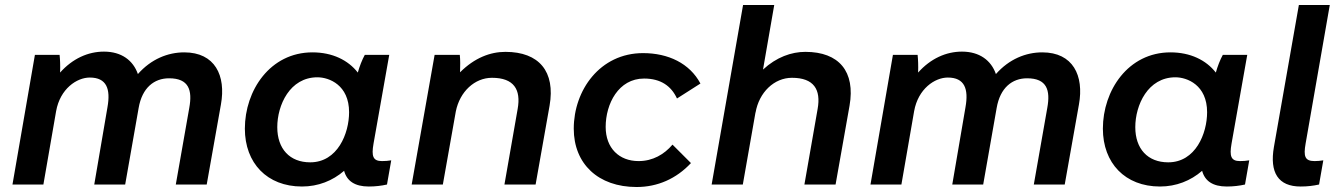

<svg xmlns="http://www.w3.org/2000/svg" viewBox="-20 -740 5381 770"><path d="M30 0H154L205 -294C221 -384 288 -429 340 -429C408 -429 424 -383 411 -310L358 0H482L536 -307C550 -388 598 -426 658 -426C738 -426 752 -378 739 -307L685 0H809L866 -321C887 -437 842 -530 719 -530C653 -530 586 -503 533 -443C514 -498 467 -533 397 -533C333 -533 271 -505 221 -449C222 -477 221 -501 219 -520H120Z M1459 8C1485 8 1510 5 1532 0L1549 -97C1537 -95 1525 -94 1512 -94C1476 -94 1469 -113 1478 -164L1541 -520H1443C1432 -500 1422 -474 1415 -449C1376 -499 1313 -530 1233 -530C1063 -530 962 -377 962 -224C962 -86 1051 8 1191 8C1256 8 1314 -15 1360 -55C1371 -14 1403 8 1459 8ZM1253 -430C1300 -430 1380 -399 1380 -290C1380 -205 1334 -89 1224 -89C1142 -89 1092 -143 1092 -230C1092 -318 1142 -430 1253 -430Z M1631 0H1756L1808 -293C1824 -373 1884 -428 1953 -428C2041 -428 2070 -381 2056 -303L2003 0H2128L2184 -316C2208 -453 2142 -532 2007 -532C1946 -532 1883 -508 1825 -450C1826 -475 1826 -501 1824 -520H1723Z M2533 10C2617 10 2692 -23 2751 -86L2677 -160C2644 -121 2598 -94 2541 -94C2463 -94 2409 -146 2409 -231C2409 -323 2460 -425 2563 -425C2630 -425 2672 -395 2695 -345L2789 -405C2746 -486 2660 -527 2559 -527C2386 -527 2281 -378 2281 -224C2281 -83 2379 10 2533 10Z M2834 0H2959L3010 -290V-288C3024 -370 3085 -428 3156 -428C3244 -428 3273 -381 3259 -303L3206 0H3331L3387 -316C3411 -453 3345 -532 3210 -532C3154 -532 3094 -511 3040 -461L3085 -720H2960Z M3471 0H3595L3646 -294C3662 -384 3729 -429 3781 -429C3849 -429 3865 -383 3852 -310L3799 0H3923L3977 -307C3991 -388 4039 -426 4099 -426C4179 -426 4193 -378 4180 -307L4126 0H4250L4307 -321C4328 -437 4283 -530 4160 -530C4094 -530 4027 -503 3974 -443C3955 -498 3908 -533 3838 -533C3774 -533 3712 -505 3662 -449C3663 -477 3662 -501 3660 -520H3561Z M4900 8C4926 8 4951 5 4973 0L4990 -97C4978 -95 4966 -94 4953 -94C4917 -94 4910 -113 4919 -164L4982 -520H4884C4873 -500 4863 -474 4856 -449C4817 -499 4754 -530 4674 -530C4504 -530 4403 -377 4403 -224C4403 -86 4492 8 4632 8C4697 8 4755 -15 4801 -55C4812 -14 4844 8 4900 8ZM4694 -430C4741 -430 4821 -399 4821 -290C4821 -205 4775 -89 4665 -89C4583 -89 4533 -143 4533 -230C4533 -318 4583 -430 4694 -430Z M5196 8C5224 8 5247 5 5270 0L5287 -97C5275 -95 5263 -94 5252 -94C5213 -94 5207 -113 5216 -164L5313 -720H5189L5089 -151C5071 -48 5106 8 5196 8Z"/></svg>

Font: Fixel Display SemiBold
Style: Italic
Weight: 600
Italic angle: -10°
Designer: AlfaBravo + MacPaw
Foundry: Kyrylo Tkachov, Marchela Mozhyna, Serhii Makarenko, Maria Weinstein, Zakhar Kryvoshyya
Version: Version 1.210;Glyphs 3.2 (3217)